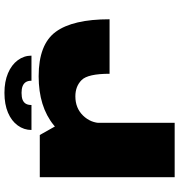

<svg xmlns="http://www.w3.org/2000/svg" viewBox="8 -794 786 842"><g transform="rotate(-90 401.0 -373.0)"><path d="M498.5 -285.5H737.5Q737.5 -446.5 682.5 -521.5Q627.5 -596.5 487.5 -596.5Q354.5 -596.5 273 -530.2Q191.5 -464 191.5 -379.5L282.5 -322.5Q282.5 -368 315.2 -401.8Q348 -435.5 399.5 -435.5Q443.5 -435.5 471 -408Q498.5 -380.5 498.5 -285.5ZM45 0H283.5V-496.5L230 -591.5H45ZM415 -746.5Q364.5 -746.5 328 -731Q291.5 -715.5 271.8 -688.2Q252 -661 252 -628H361.5Q361.5 -643 367 -652.5Q372.5 -662 384 -666.8Q395.5 -671.5 415 -671.5Q432 -671.5 443.8 -667Q455.5 -662.5 461.8 -653Q468 -643.5 468 -628H578Q578 -661 557.8 -688.2Q537.5 -715.5 500.8 -731Q464 -746.5 415 -746.5Z"/></g></svg>

Font: Anybody SemiExpanded Black
Style: Regular
Weight: 900
Width: 6
Version: Version 1.113;gftools[0.9.25]